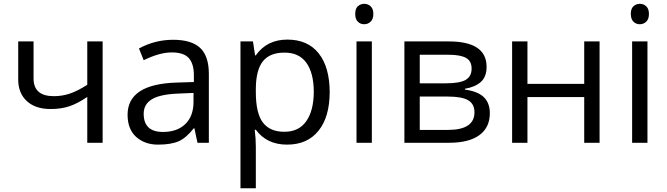

<svg xmlns="http://www.w3.org/2000/svg" viewBox="-20 -754 3525 1014"><path d="M157.2 -535.2V-339.8Q157.2 -246.1 264.2 -246.1Q308.6 -246.1 349.1 -259.8Q389.6 -273.4 440.9 -306.2V-535.2H522V0H440.9V-242.2Q389.6 -207 345.9 -192.6Q302.2 -178.2 247.1 -178.2Q167 -178.2 121.6 -220.2Q76.2 -262.2 76.2 -334V-535.2Z M839.8 -57.1Q915.5 -57.1 958.5 -98.6Q1001.5 -140.1 1002 -214.8V-263.2L920.9 -259.8Q824.7 -255.9 781.7 -229.5Q738.8 -203.1 738.8 -153.3Q738.8 -57.6 839.8 -57.1ZM1083 -365.2V0H1022.9L1006.8 -76.2H1002.9Q963.4 -25.4 923.3 -7.8Q883.3 9.8 814 9.8Q744.6 9.8 698.7 -31.2Q653.8 -72.3 653.8 -147.9Q653.8 -310.1 913.1 -317.9L1003.9 -320.8V-354Q1004.4 -417 977.1 -447.3Q949.7 -477.5 886.2 -477.1Q822.8 -477.1 738.8 -436L713.9 -498Q798.3 -543.9 894.5 -543.9Q990.7 -543.9 1036.6 -501.5Q1082.5 -459 1083 -365.2Z M1481.9 -476.1Q1405.3 -476.1 1368.7 -430.7Q1332 -385.3 1331.1 -286.1V-268.1Q1331.1 -155.3 1368.7 -106.4Q1406.2 -57.6 1482.4 -58.1Q1558.6 -58.1 1597.7 -114.3Q1636.7 -169.9 1637.2 -269.5Q1636.7 -369.1 1597.7 -422.9Q1558.6 -476.6 1481.9 -476.1ZM1721.2 -267.6Q1720.7 -135.7 1662.1 -63.5Q1603.5 9.8 1496.1 9.8Q1388.7 9.8 1331.1 -68.8H1325.2Q1331.1 -22 1331.1 20V240.2H1250V-535.2H1315.9L1327.1 -461.9H1331.1Q1389.6 -544.9 1497.6 -544.9Q1605.5 -544.9 1663.1 -472.2Q1720.7 -399.4 1721.2 -267.6Z M1903.3 -733.9Q1923.3 -733.9 1937.5 -720.7Q1951.7 -707.5 1951.7 -680.2Q1951.7 -653.3 1937.5 -639.6Q1923.3 -626 1903.3 -626Q1883.3 -626 1869.6 -639.6Q1856 -653.3 1856 -680.7Q1856 -708 1869.6 -720.7Q1883.3 -733.4 1903.3 -733.9ZM1943.8 0H1862.8V-535.2H1943.8Z M2349.6 -464.8H2196.8V-314H2334Q2409.2 -314 2439.9 -332.5Q2470.7 -351.1 2470.7 -391.6Q2470.7 -432.1 2440.7 -448.5Q2410.6 -464.8 2349.6 -464.8ZM2485.8 -161.1Q2485.8 -204.6 2452.9 -224.4Q2419.9 -244.1 2343.8 -244.1H2196.8V-67.9H2345.7Q2485.8 -67.9 2485.8 -161.1ZM2549.8 -400.9Q2549.8 -348.6 2519.8 -321.5Q2489.7 -294.4 2435.5 -285.2V-280.8Q2503.9 -271.5 2535.4 -240.7Q2566.9 -210 2566.9 -155.8Q2566.9 -81.1 2512 -40.5Q2457 0 2351.6 0H2115.7V-535.2H2350.6Q2549.8 -535.2 2549.8 -400.9Z M2765.6 -535.2V-311H3065.4V-535.2H3146.5V0H3065.4V-241.2H2765.6V0H2684.6V-535.2Z M3358.9 -733.9Q3378.9 -733.9 3393.1 -720.7Q3407.2 -707.5 3407.2 -680.2Q3407.2 -653.3 3393.1 -639.6Q3378.9 -626 3358.9 -626Q3338.9 -626 3325.2 -639.6Q3311.5 -653.3 3311.5 -680.7Q3311.5 -708 3325.2 -720.7Q3338.9 -733.4 3358.9 -733.9ZM3399.4 0H3318.4V-535.2H3399.4Z"/></svg>

Font: OpenSans-Regular
Style: Regular
Weight: 400
Foundry: Ascender Corporation
Version: Version 1.10